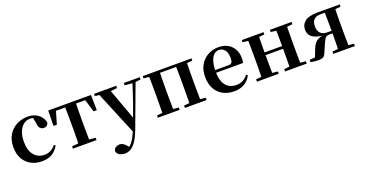

<svg xmlns="http://www.w3.org/2000/svg" viewBox="-34 -1301 4446 2322"><g transform="rotate(-20 2188.5 -140.5)"><path d="M308.1 16.2Q233.1 16.2 172.2 -16Q111.3 -48.3 75.4 -109.8Q39.6 -171.4 39.6 -259.7Q39.6 -354.7 79.5 -419.9Q119.4 -485 185.1 -518.5Q250.9 -551.9 329 -551.9Q380.5 -551.9 422.8 -532.5Q465.2 -513.2 492.8 -479.5Q520.4 -445.8 528 -402.4Q514.4 -355.6 469.4 -355.6Q441.9 -355.6 422.1 -373.6Q402.4 -391.6 399.6 -436.8L381.8 -530.1L449.7 -486.3Q420.8 -503.2 396.1 -510.6Q371.4 -518 344.6 -518Q298.2 -518 261.2 -489.4Q224.1 -460.7 202.9 -407.1Q181.7 -353.5 181.7 -277.6Q181.7 -168.4 232 -108Q282.4 -47.5 365.2 -47.5Q409.5 -47.5 445.8 -66.7Q482.2 -85.9 509.9 -121.4L527.8 -108.4Q492.1 -45.4 440.3 -14.6Q388.5 16.2 308.1 16.2Z M584.2 -339.1 587.8 -535.7H1137.8L1141.4 -339.1H1099.7L1041.1 -534.2L1107 -500.4H618.6L684.5 -534.2L627.4 -339.1ZM711.1 0V-29.9L822.7 -40.2H903.6L1014.5 -29.9V0ZM792.2 0Q793.2 -25.5 794.1 -67.4Q794.9 -109.4 795.4 -154.7Q795.9 -200 795.9 -234.8V-301.2Q795.9 -335.7 795.4 -381Q794.9 -426.4 794.1 -468.7Q793.2 -511 792.2 -535.7H933.4Q932.4 -511 931.9 -468.7Q931.4 -426.4 930.9 -381Q930.4 -335.7 930.4 -301.2V-234.8Q930.4 -200 930.9 -154.7Q931.4 -109.4 931.9 -67.4Q932.4 -25.5 933.4 0Z M1283.5 271Q1244.5 271 1213.2 252.3Q1181.8 233.6 1179.6 201.1Q1184.8 171.7 1207.3 158.1Q1229.8 144.5 1256.1 144.5Q1282.6 144.5 1303.5 158.4Q1324.4 172.4 1342.6 194L1372.7 229.9L1337.6 252.4L1318.4 235.4Q1366.2 214.9 1399.7 169.1Q1433.3 123.3 1464 46.7L1494.1 -25.6L1503 -49.7L1590.1 -289.9L1671.4 -535.7H1712.3L1497 42.9Q1465.1 127.2 1431.7 177.4Q1398.2 227.6 1362 249.3Q1325.7 271 1283.5 271ZM1470.7 72.2 1219.1 -535.7H1365.5L1525.1 -97.3L1531.1 -86.2ZM1177.7 -506.5V-535.7H1463V-506.5L1364.7 -495.8H1278.6ZM1560.5 -506.5V-535.7H1765.1V-506.5L1683.4 -496.1H1665.8Z M1872.9 0Q1874.6 -25.5 1875.1 -67.4Q1875.6 -109.4 1876.1 -154.7Q1876.6 -200 1876.6 -234.8V-301.2Q1876.6 -335.7 1876.1 -381Q1875.6 -426.4 1875.1 -468.7Q1874.6 -511 1872.9 -535.7H2014.6Q2013.6 -511 2013.1 -468.7Q2012.6 -426.4 2012.1 -381Q2011.6 -335.7 2011.6 -301.2V-234.8Q2011.6 -200 2012.1 -154.7Q2012.6 -109.4 2013.1 -67.4Q2013.6 -25.5 2014.6 0ZM2221.4 0Q2222.4 -25.5 2222.9 -67.4Q2223.4 -109.4 2223.9 -154.7Q2224.4 -200 2224.4 -234.8V-301.2Q2224.4 -335.7 2223.9 -381Q2223.4 -426.4 2222.9 -468.7Q2222.4 -511 2221.4 -535.7H2361.9Q2360.9 -511 2360.4 -468.7Q2359.9 -426.4 2359.4 -381Q2358.9 -335.7 2358.9 -301.2V-234.8Q2358.9 -200 2359.4 -154.7Q2359.9 -109.4 2360.4 -67.4Q2360.9 -25.5 2361.9 0ZM1804.2 0V-29.9L1914 -40.2H1975.6L2084 -29.9V0ZM2152 0V-29.9L2261.5 -40.2H2324.1L2431.5 -29.9V0ZM1804.2 -506.8V-535.7H1943.9V-495.5H1914ZM2292.4 -495.5V-535.7H2431.3V-506.8L2324.1 -495.5ZM1943.9 -501.8V-535.7H2292.4V-501.8Z M2786.2 16.2Q2705.8 16.2 2643.2 -16.5Q2580.6 -49.1 2545.1 -113Q2509.6 -176.9 2509.6 -268.8Q2509.6 -358.8 2547.6 -422.2Q2585.5 -485.7 2647.2 -518.8Q2708.9 -551.9 2779.4 -551.9Q2853.1 -551.9 2903.5 -522.5Q2953.8 -493.1 2979.6 -443.2Q3005.4 -393.3 3005.4 -330.9Q3005.4 -296.1 2998.7 -270.2H2568.1V-304.6H2823.4Q2855.5 -304.6 2866.9 -322.2Q2878.3 -339.8 2878.3 -380.4Q2878.3 -446.3 2850.2 -482.2Q2822.1 -518 2774.1 -518Q2740.7 -518 2712.6 -492.9Q2684.6 -467.8 2668.1 -416Q2651.7 -364.1 2651.7 -282.7Q2651.7 -200.5 2674.9 -148.2Q2698 -95.8 2738.8 -71.7Q2779.5 -47.5 2831.4 -47.5Q2884.4 -47.5 2920.9 -67.7Q2957.3 -87.9 2984.2 -123.2L3002.1 -109.9Q2970.6 -49.8 2915.7 -16.8Q2860.7 16.2 2786.2 16.2Z M3147.9 0Q3149.6 -25.5 3150.1 -67.4Q3150.6 -109.4 3151.1 -154.7Q3151.6 -200 3151.6 -234.8V-301.2Q3151.6 -335.7 3151.1 -381Q3150.6 -426.4 3150.1 -468.7Q3149.6 -511 3147.9 -535.7H3289.6Q3288.6 -511 3288.1 -468.2Q3287.6 -425.4 3287.1 -378.2Q3286.6 -331 3286.6 -291.8V-270.6Q3286.6 -217.9 3287.1 -165Q3287.6 -112.1 3288.1 -68.8Q3288.6 -25.5 3289.6 0ZM3508.6 0Q3510.6 -25.5 3511.1 -68.8Q3511.6 -112.1 3512.1 -165Q3512.6 -217.9 3512.6 -270.6V-291.8Q3512.6 -331 3512.1 -378.2Q3511.6 -425.4 3511.1 -468.2Q3510.6 -511 3508.6 -535.7H3650Q3649 -511 3648.5 -468.7Q3648 -426.4 3647.5 -381Q3647 -335.7 3647 -301.2V-234.8Q3647 -200 3647.5 -154.7Q3648 -109.4 3648.5 -67.4Q3649 -25.5 3650 0ZM3079.2 0V-29.9L3189 -40.2H3250.6L3358.8 -29.9V0ZM3079.2 -506.8V-535.7H3358.8V-506.8L3250.6 -495.5H3189ZM3440.2 0V-29.9L3548.9 -40.2H3611.5L3719.4 -29.9V0ZM3440.2 -506.8V-535.7H3719.4V-506.8L3611.5 -495.5H3548.9ZM3218.9 -265.9V-301H3579.1V-265.9Z M4052 -535.7H4339.4V-506.8L4229.7 -495.5L4199.8 -503.5H4077.4Q4024.7 -503.5 3995.5 -474.9Q3966.4 -446.3 3966.4 -388.3Q3966.4 -330.9 3995.8 -300.1Q4025.2 -269.4 4084.6 -269.4H4199.8V-237H4098Q4060.2 -237 4043.8 -215.8Q4027.5 -194.5 4010.6 -154.9L3965 -49.7Q3952 -16.8 3932.9 -3.3Q3913.9 10.2 3863.8 10.2Q3841.7 10.2 3818.6 7.7Q3795.6 5.2 3768.9 0V-29.6L3905.5 -42.4L3829.1 -11.2L3879.7 -139.9Q3900.8 -195.5 3941.2 -224.7Q3981.6 -253.9 4059 -258.1L4055.5 -247.9Q3978.1 -253.3 3930.5 -270.7Q3883 -288.1 3861.5 -318.6Q3840 -349.1 3840 -392.7Q3840 -456.4 3890.5 -496Q3941.1 -535.7 4052 -535.7ZM4134.7 0Q4135.7 -25.5 4136.2 -67.9Q4136.7 -110.4 4137.2 -158.9Q4137.7 -207.5 4137.7 -248.7V-301.2Q4137.7 -335.7 4137.2 -381Q4136.7 -426.4 4136.2 -468.7Q4135.7 -511 4134.7 -535.7H4270.8Q4269.8 -511 4268.9 -468.7Q4268 -426.4 4267.5 -381Q4267 -335.7 4267 -301.2V-234.8Q4267 -200 4267.5 -154.7Q4268 -109.4 4268.9 -67.4Q4269.8 -25.5 4270.8 0ZM4062.4 0V-29.9L4168.6 -40.2H4232.2L4339.4 -29.9V0Z"/></g></svg>

Font: Noto Serif KR ExtraLight
Style: Regular
Weight: 200
Designer: Ryoko NISHIZUKA 西塚涼子 (kana & ideographs); Frank Grießhammer (Latin, Greek & Cyrillic); Wenlong ZHANG 张文龙 (bopomofo); San
Foundry: Adobe
Version: Version 2.002-H1;hotconv 1.1.0;makeotfexe 2.6.0